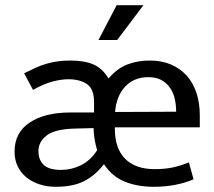

<svg xmlns="http://www.w3.org/2000/svg" viewBox="-20 -710 825 739"><path d="M749 -220H422V-216Q422 -138 462 -98.5Q502 -59 575 -59Q613 -59 642.5 -65Q672 -71 707 -85L725 -20Q696 -7 656.5 1Q617 9 572 9Q509 9 460 -11Q411 -31 381 -77H379Q347 -35 304 -13Q261 9 195 9Q161 9 132 -0.5Q103 -10 81.5 -27.5Q60 -45 48 -70Q36 -95 36 -126Q36 -200 94.5 -238.5Q153 -277 249 -277H342V-317Q342 -368 314.5 -386.5Q287 -405 243 -405Q217 -405 183.5 -396.5Q150 -388 107 -364L73 -428Q97 -440 118 -449.5Q139 -459 160 -465Q181 -471 203 -474Q225 -477 251 -477Q305 -477 339.5 -462Q374 -447 397 -409H399Q431 -447 470.5 -462Q510 -477 556 -477Q602 -477 637.5 -462Q673 -447 698 -419.5Q723 -392 736 -353Q749 -314 749 -266ZM128 -129Q128 -108 135 -93.5Q142 -79 153.5 -71Q165 -63 180.5 -59.5Q196 -56 213 -56Q255 -56 291.5 -74Q328 -92 354 -132Q348 -151 344.5 -171.5Q341 -192 340 -217L266 -215Q191 -213 159.5 -188.5Q128 -164 128 -129ZM658 -280Q658 -306 652.5 -330Q647 -354 634 -372.5Q621 -391 601 -402Q581 -413 551 -413Q496 -413 462 -377Q428 -341 423 -279ZM532 -690 431 -556H359L429 -690Z"/></svg>

Font: Ek Mukta
Style: Regular
Weight: 400
Designer: Girish Dalvi and Yashodeep Gholap
Foundry: Ek Type
Version: Version 2.538;PS 1.001;hotconv 16.6.51;makeotf.lib2.5.65220;